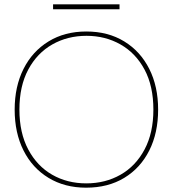

<svg xmlns="http://www.w3.org/2000/svg" viewBox="-20 -858 801 890"><path d="M379 12Q280 12 205 -33.5Q130 -79 89 -160.5Q48 -242 48 -350Q48 -457 89 -538.5Q130 -620 205 -666Q280 -712 380 -712Q481 -712 556 -666Q631 -620 672 -538.5Q713 -457 713 -350Q713 -242 672 -160.5Q631 -79 556 -33.5Q481 12 379 12ZM380 -8Q468 -8 538.5 -48Q609 -88 650 -165Q691 -242 691 -350Q691 -459 650 -535.5Q609 -612 538.5 -652Q468 -692 381 -692Q293 -692 222.5 -652Q152 -612 111 -535.5Q70 -459 70 -350Q70 -242 111 -165Q152 -88 222 -48Q292 -8 380 -8ZM226 -815V-838H534V-815Z"/></svg>

Font: DM Sans 17pt Thin
Style: Regular
Weight: 250
Version: Version 4.004;gftools[0.9.30]